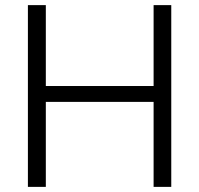

<svg xmlns="http://www.w3.org/2000/svg" viewBox="-20 -730 778 750"><path d="M649 -710V0H580V-332H159V0H89V-710H159V-394H580V-710Z"/></svg>

Font: PTCRaleway
Style: Regular
Weight: 400
Designer: Matt McInerney, Pablo Impallari, Rodrigo Fuenzalida
Foundry: Matt McInerney, Pablo Impallari, Rodrigo Fuenzalida
Version: Version 3.000g; ttfautohint (v1.5) -l 8 -r 28 -G 28 -x 14 -D